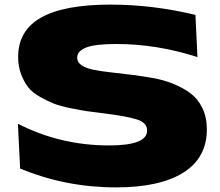

<svg xmlns="http://www.w3.org/2000/svg" viewBox="-20 -795 960 838"><path d="M59.1 -546.9Q59.6 -662.6 160.2 -718.8Q260.7 -774.9 461.9 -774.9Q646.5 -774.9 833 -730L841.8 -545.9Q665 -603 486.8 -603Q397 -603 356.9 -587.9Q316.9 -572.8 316.9 -543Q316.9 -522.9 336.2 -510Q355.5 -497.1 388.2 -490.5Q420.9 -483.9 463.4 -479.2Q505.9 -474.6 552.7 -468.8Q599.6 -462.9 646.7 -454.6Q693.8 -446.3 736.3 -429.2Q778.8 -412.1 811.5 -387.7Q844.2 -363.3 863.5 -323Q882.8 -282.7 882.8 -230Q882.8 -106.4 780.3 -41.7Q677.7 22.9 485.8 22.9Q267.1 22.9 67.9 -59.1L58.1 -254.9Q243.2 -160.2 456.1 -160.2Q622.1 -160.2 622.1 -225.1Q622.1 -259.8 576.7 -273.9Q531.2 -288.1 432.6 -300.3Q384.8 -306.2 359.4 -309.8Q334 -313.5 288.1 -322.8Q242.2 -332 215.8 -342.5Q189.5 -353 155.5 -371.8Q121.6 -390.6 103.3 -413.8Q85 -437 72 -471.2Q59.1 -505.4 59.1 -546.9Z"/></svg>

Font: Mattone
Style: Bold
Weight: 700
Width: 6
Designer: Nunzio Mazzaferro
Foundry: Collletttivo
Version: Version 2.000;Glyphs 3.2 (3217)